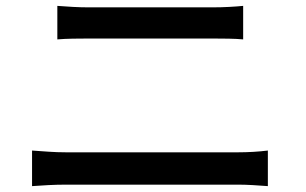

<svg xmlns="http://www.w3.org/2000/svg" viewBox="-20 -683 1040 653"><path d="M175 -663Q200 -661 228 -659.5Q256 -658 281 -658Q303 -658 347.5 -658Q392 -658 446 -658Q500 -658 553 -658Q606 -658 646.5 -658Q687 -658 703 -658Q732 -658 759.5 -659.5Q787 -661 807 -663V-549Q786 -551 757.5 -551.5Q729 -552 703 -552Q690 -552 658 -552Q626 -552 582.5 -552Q539 -552 492.5 -552Q446 -552 402.5 -552Q359 -552 327 -552Q295 -552 282 -552Q255 -552 227 -551.5Q199 -551 175 -549ZM89 -171Q117 -169 146 -167Q175 -165 203 -165Q218 -165 263 -165Q308 -165 369.5 -165Q431 -165 498 -165Q565 -165 626.5 -165Q688 -165 732 -165Q776 -165 791 -165Q815 -165 841 -166.5Q867 -168 891 -171V-50Q866 -52 839 -53.5Q812 -55 791 -55Q776 -55 732 -55Q688 -55 626.5 -55Q565 -55 498 -55Q431 -55 369.5 -55Q308 -55 263 -55Q218 -55 203 -55Q175 -55 145.5 -53.5Q116 -52 89 -50Z"/></svg>

Font: Source Han Sans SC Medium
Style: Regular
Weight: 500
Designer: Ryoko NISHIZUKA 西塚涼子 (kana, bopomofo & ideographs); Paul D. Hunt (Latin, Greek & Cyrillic); Sandoll Communications 산돌커뮤니
Foundry: Adobe
Version: Version 2.004;hotconv 1.0.118;makeotfexe 2.5.65603